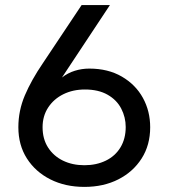

<svg xmlns="http://www.w3.org/2000/svg" viewBox="-20 -720 661 753"><path d="M311 13Q236 13 177.5 -16.5Q119 -46 85.5 -98.5Q52 -151 52 -221Q52 -286 77.5 -346Q103 -406 148 -472L300 -700H411L223 -416Q246 -434 273.5 -442.5Q301 -451 330 -451Q404 -451 458 -419.5Q512 -388 540.5 -336Q569 -284 569 -221Q569 -151 535.5 -98.5Q502 -46 444 -16.5Q386 13 311 13ZM311 -72Q358 -72 395 -90Q432 -108 452.5 -142Q473 -176 473 -222Q473 -260 455.5 -294Q438 -328 402 -348.5Q366 -369 313 -369Q266 -369 228.5 -350.5Q191 -332 169 -298.5Q147 -265 147 -221Q147 -175 168.5 -141.5Q190 -108 227 -90Q264 -72 311 -72Z"/></svg>

Font: MuseoModerno SemiBold
Style: Regular
Weight: 400
Version: Version 1.001